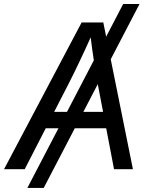

<svg xmlns="http://www.w3.org/2000/svg" viewBox="-40 -839 750 952"><path d="M651.9 -819.3 176.8 92.8H95.7L570.8 -819.3ZM-20 0 364.7 -727.5H472.2L619.1 0H525.4L442.9 -431.6Q436.5 -466.3 426.8 -528.8Q417 -591.3 405.8 -684.1H423.3Q383.8 -595.7 354.2 -533.7Q324.7 -471.7 304.2 -431.6L82.5 0ZM146.5 -203.1 159.7 -284.2H533.2L520 -203.1Z"/></svg>

Font: Adwaita Sans
Style: Italic
Weight: 400
Italic angle: -9.39999°
Designer: Rasmus Andersson
Foundry: rsms
Version: Version 4.001;git-9221beed3